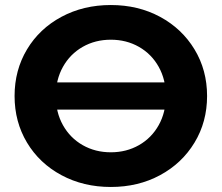

<svg xmlns="http://www.w3.org/2000/svg" viewBox="-20 -732 882 764"><path d="M38 -350Q38 -453 87.5 -535.5Q137 -618 224.5 -665Q312 -712 421 -712Q530 -712 617 -665Q704 -618 754 -535.5Q804 -453 804 -350Q804 -247 754 -164.5Q704 -82 617 -35Q530 12 421 12Q312 12 224.5 -35Q137 -82 87.5 -164.5Q38 -247 38 -350ZM640 -350Q640 -415 611.5 -466Q583 -517 533 -545.5Q483 -574 421 -574Q359 -574 309 -545.5Q259 -517 230.5 -466Q202 -415 202 -350Q202 -285 230.5 -234Q259 -183 309 -154.5Q359 -126 421 -126Q483 -126 533 -154.5Q583 -183 611.5 -234Q640 -285 640 -350ZM90.9 -404H757V-296H90.9Z"/></svg>

Font: Montserrat-Bold
Style: Bold
Weight: 700
Version: Version 7.200